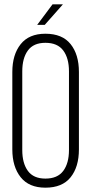

<svg xmlns="http://www.w3.org/2000/svg" viewBox="-20 -862 421 888"><path d="M223 -842H271L187 -747H152ZM190 -706Q268 -706 306.5 -658Q345 -610 345 -529V-171Q345 -90 306.5 -42Q268 6 190 6Q114 6 75.5 -42.5Q37 -91 37 -171V-529Q37 -609 75.5 -657.5Q114 -706 190 -706ZM190 -664Q135 -664 109 -628.5Q83 -593 83 -532V-168Q83 -107 109 -71.5Q135 -36 190 -36Q246 -36 272.5 -71.5Q299 -107 299 -168V-532Q299 -593 272.5 -628.5Q246 -664 190 -664Z"/></svg>

Font: Bebas Neue Book
Style: Regular
Weight: 400
Designer: Ryoichi Tsunekawa
Foundry: Ryoichi Tsunekawa
Version: Version 001.003